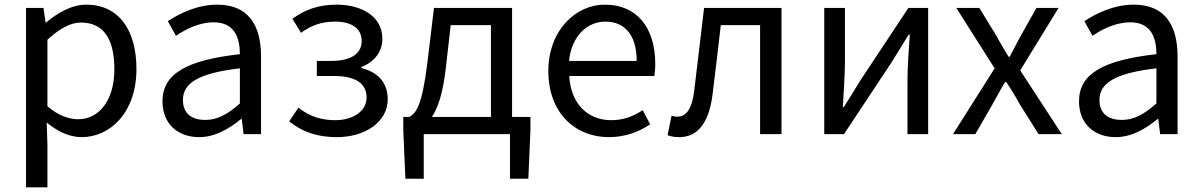

<svg xmlns="http://www.w3.org/2000/svg" viewBox="-20 -577 5166 826"><path d="M92 229H184V45L181 -50C230 -9 282 13 331 13C455 13 567 -94 567 -280C567 -448 491 -557 351 -557C288 -557 227 -521 178 -480H176L167 -543H92ZM316 -64C280 -64 232 -78 184 -120V-406C236 -454 283 -480 328 -480C432 -480 472 -400 472 -279C472 -145 406 -64 316 -64Z M837 13C904 13 965 -22 1017 -65H1020L1028 0H1103V-334C1103 -469 1048 -557 915 -557C827 -557 751 -518 702 -486L737 -423C780 -452 837 -481 900 -481C989 -481 1012 -414 1012 -344C781 -318 679 -259 679 -141C679 -43 746 13 837 13ZM863 -61C809 -61 767 -85 767 -147C767 -217 829 -262 1012 -283V-132C959 -85 915 -61 863 -61Z M1430 13C1546 13 1648 -49 1648 -150C1648 -227 1599 -269 1535 -284V-289C1593 -311 1625 -357 1625 -410C1625 -509 1533 -557 1428 -557C1349 -557 1289 -534 1238 -496L1275 -436C1319 -467 1360 -484 1423 -484C1490 -484 1536 -456 1536 -401C1536 -348 1493 -315 1406 -315H1343V-250H1418C1508 -250 1557 -219 1557 -158C1557 -97 1497 -60 1422 -60C1367 -60 1313 -74 1264 -114L1224 -55C1288 -4 1354 13 1430 13Z M1803 0H2174V192H2253L2262 -17V-74H2183V-543H1847L1818 -302C1796 -127 1772 -91 1741 -74H1715V-17L1724 192H1803ZM1838 -74C1864 -112 1886 -177 1898 -285L1919 -469H2092V-74Z M2599 13C2672 13 2730 -11 2777 -42L2745 -103C2704 -76 2662 -60 2609 -60C2506 -60 2435 -134 2429 -250H2795C2797 -264 2799 -282 2799 -302C2799 -457 2721 -557 2582 -557C2458 -557 2339 -448 2339 -271C2339 -92 2454 13 2599 13ZM2428 -315C2439 -423 2507 -484 2584 -484C2669 -484 2719 -425 2719 -315Z M2902 13C2981 13 3029 -47 3045 -167C3058 -268 3069 -369 3081 -469H3250V0H3342V-543H3009C2995 -426 2981 -308 2967 -190C2958 -110 2933 -75 2894 -75C2884 -75 2877 -77 2869 -79L2852 5C2868 10 2881 13 2902 13Z M3526 0H3611L3817 -311C3837 -344 3868 -394 3889 -428H3894C3889 -357 3884 -285 3884 -227V0H3973V-543H3888L3682 -232C3662 -199 3631 -149 3610 -116H3606C3610 -186 3615 -259 3615 -316V-543H3526Z M4080 0H4176L4249 -127C4268 -160 4285 -193 4304 -224H4309C4330 -193 4350 -160 4368 -127L4448 0H4548L4369 -274L4534 -543H4439L4372 -424C4355 -393 4340 -364 4324 -333H4319C4301 -364 4282 -393 4266 -424L4193 -543H4094L4259 -283Z M4780 13C4847 13 4908 -22 4960 -65H4963L4971 0H5046V-334C5046 -469 4991 -557 4858 -557C4770 -557 4694 -518 4645 -486L4680 -423C4723 -452 4780 -481 4843 -481C4932 -481 4955 -414 4955 -344C4724 -318 4622 -259 4622 -141C4622 -43 4689 13 4780 13ZM4806 -61C4752 -61 4710 -85 4710 -147C4710 -217 4772 -262 4955 -283V-132C4902 -85 4858 -61 4806 -61Z"/></svg>

Font: Noto Sans CJK JP
Style: Regular
Weight: 400
Designer: Ryoko NISHIZUKA 西塚涼子 (kana, bopomofo & ideographs); Paul D. Hunt (Latin, Greek & Cyrillic); Sandoll Communications 산돌커뮤니
Foundry: Adobe
Version: Version 2.004;hotconv 1.0.118;makeotfexe 2.5.65603